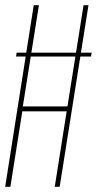

<svg xmlns="http://www.w3.org/2000/svg" viewBox="-20 -720 373 740"><path d="M42 -502 44 -517H333L331 -502ZM0 0 110 -700H130L68 -310H240L302 -700H321L210 0H191L237 -291H66L20 0Z"/></svg>

Font: Georama
Style: Italic
Weight: 400
Width: 2
Italic angle: -9°
Designer: Jean-Baptiste Levee
Foundry: Production Type
Version: Version 1.000